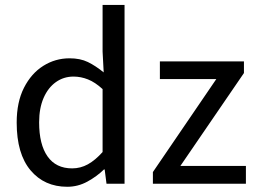

<svg xmlns="http://www.w3.org/2000/svg" viewBox="-20 -731 1023 764"><path d="M247.6 12.2Q156.7 12.2 101.6 -53.2Q46.4 -118.7 46.4 -243.2Q46.4 -324.7 75.4 -381.8Q104.5 -439 152.3 -469Q200.2 -499 256.8 -499Q299.3 -499 329.8 -484.1Q360.4 -469.2 392.6 -442.9L388.2 -525.9V-711.4H475.6V0H403.8L396.5 -56.6H393.6Q365.2 -28.8 327.6 -8.3Q290 12.2 247.6 12.2ZM267.1 -61Q300.3 -61 329.6 -77.1Q358.9 -93.3 388.2 -126V-376.5Q358.4 -403.8 330.1 -415Q301.8 -426.3 272.5 -426.3Q233.4 -426.3 202.4 -404.3Q171.4 -382.3 153.6 -341.6Q135.7 -300.8 135.7 -244.1Q135.7 -156.2 169.2 -108.6Q202.6 -61 267.1 -61ZM588.4 0V-46.4L840.8 -416.5H616.2V-486.8H950.7V-440.4L697.8 -70.8H958.5V0Z"/></svg>

Font: Varta Medium
Style: Regular
Weight: 500
Designer: Joana Correia, Viktoriya Grabowska, Eben Sorkin
Foundry: Sorkin Type Co.
Version: Version 1.004